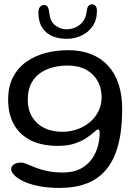

<svg xmlns="http://www.w3.org/2000/svg" viewBox="-20 -682 660 920"><path d="M265.5 218.5Q208 218.5 164.5 209.5Q121 200.5 92 186.5Q63 172.5 48.2 157Q33.5 141.5 33.5 128.5Q33.5 118.5 39.8 111.5Q46 104.5 56.2 100.8Q66.5 97 79.5 97Q92 97 109.5 104.5Q127 112 151.2 121.5Q175.5 131 208.5 138Q241.5 145 284.5 144.5Q332 144 365 127Q398 110 418.5 82Q439 54 448.2 21.2Q457.5 -11.5 457.5 -44.5Q457.5 -50 456.8 -53.8Q456 -57.5 454.5 -59.8Q453 -62 450.5 -62Q445 -62 432 -50Q419 -38 396.5 -22.5Q374 -7 340 5Q306 17 258.5 17Q179.5 17 126.5 -10Q73.5 -37 46.2 -86.5Q19 -136 19 -204.5Q19 -266.5 42 -311.5Q65 -356.5 105.2 -385.2Q145.5 -414 197.5 -427.8Q249.5 -441.5 307 -441.5Q369 -441.5 417.2 -422.2Q465.5 -403 498.5 -366.5Q531.5 -330 548.5 -278Q565.5 -226 565.5 -160.5Q565.5 -59.5 546.2 12.8Q527 85 489 130.5Q451 176 395 197.2Q339 218.5 265.5 218.5ZM279.5 -50.5Q317 -50.5 351 -62.8Q385 -75 411 -97Q437 -119 452 -149.5Q467 -180 467 -216Q467 -259 448 -293.5Q429 -328 392.5 -348Q356 -368 303.5 -368Q273 -368 239.8 -360.8Q206.5 -353.5 177.8 -335.2Q149 -317 131 -285Q113 -253 113 -203.5Q113 -157 133.5 -122.5Q154 -88 191.2 -69.2Q228.5 -50.5 279.5 -50.5ZM298.5 -496Q261 -496 230.5 -509Q200 -522 182 -550Q164 -578 164 -622Q164 -639.5 171.5 -648.8Q179 -658 190.5 -658Q203 -658 208.5 -649Q214 -640 216.5 -619.5Q220.5 -578 245.5 -559.8Q270.5 -541.5 298.5 -541.5Q321.5 -541.5 342.5 -551Q363.5 -560.5 378 -579.8Q392.5 -599 395.5 -628.5Q397.5 -647 404.2 -654.2Q411 -661.5 421 -661.5Q430.5 -661.5 437.5 -654Q444.5 -646.5 444.5 -630Q444.5 -586.5 423.8 -556.5Q403 -526.5 369.8 -511.2Q336.5 -496 298.5 -496Z"/></svg>

Font: Gluten Light
Style: Regular
Weight: 300
Designer: Tyler Finck
Foundry: Etcetera Type Company
Version: Version 1.300